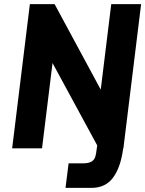

<svg xmlns="http://www.w3.org/2000/svg" viewBox="-20 -720 705 932"><path d="M39 0 125 -700H245L469 -285L520 -700H665L579 0H578Q566 92 529 142Q492 192 424 192H298L313 73H380Q410 73 424 64.5Q438 56 442.5 41Q447 26 449 6L452 -14L235 -414L184 0Z"/></svg>

Font: Haskoy ExtraBold
Style: Italic
Weight: 800
Designer: Ertekin Erdin
Foundry: Ertekin Erdin
Version: Version 2.000; ttfautohint (v1.8.4.7-5d5b)